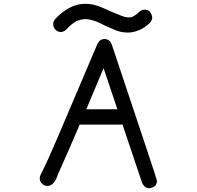

<svg xmlns="http://www.w3.org/2000/svg" viewBox="-20 -992 1040 1014"><path d="M600 -415H436L527 -632ZM655 -820C674 -820 694 -824 715 -833C735 -841 754 -854 772 -872C780 -881 784 -890 784 -901C779 -928 766 -941 744 -941C733 -941 724 -937 715 -929C696 -910 678 -900 661 -900C648 -900 634 -903 618 -910C602 -916 585 -923 566 -931C544 -942 522 -951 499 -960C476 -968 453 -972 430 -972C375 -972 322 -945 271 -891C264 -882 261 -873 261 -864C261 -853 265 -843 273 -835C281 -827 290 -823 301 -823C312 -823 322 -828 331 -837C350 -858 368 -872 384 -880C400 -887 415 -891 429 -891C456 -891 485 -882 518 -865L532 -858C549 -850 568 -842 589 -833C610 -824 632 -820 655 -820ZM769 2C796 -2 809 -15 809 -38C809 -43 729 -283 570 -758C562 -777 549 -786 531 -786C514 -785 502 -776 495 -761L351 -423C295 -290 256 -200 234 -151C211 -102 199 -77 197 -74V-73C192 -66 190 -58 190 -50C190 -39 194 -29 202 -22C210 -14 219 -10 230 -10C254 -10 273 -30 286 -71C332 -174 370 -261 401 -334H627L731 -25C740 -7 752 2 769 2Z"/></svg>

Font: linja lipamanka normal
Style: Regular
Weight: 400
Version: Version 1.000;February 20, 2023;FontCreator 14.0.0.2901 64-b